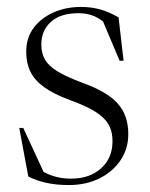

<svg xmlns="http://www.w3.org/2000/svg" viewBox="-20 -523 431 553"><path d="M213 -503Q243.5 -503 269 -495.8Q294.5 -488.5 321.5 -473L336 -348H324.5L272 -472.5L294 -446Q273 -467 252.5 -476Q232 -485 206.5 -485Q154 -485 126.5 -460Q99 -435 99 -394.5Q99 -370.5 109.2 -352Q119.5 -333.5 145.5 -317.5Q171.5 -301.5 219 -284Q254.5 -271 279.5 -256.2Q304.5 -241.5 319.8 -224Q335 -206.5 342.2 -185Q349.5 -163.5 349.5 -136.5Q349.5 -94.5 327 -61.2Q304.5 -28 266 -9Q227.5 10 178 10Q144 10 115.2 4Q86.5 -2 61.5 -14.5L35.5 -154.5H47L111 -16L89.5 -39Q101 -29.5 115.8 -22.8Q130.5 -16 148 -12.2Q165.5 -8.5 185 -8.5Q238 -8.5 271 -38Q304 -67.5 304 -116Q304 -138 297.5 -154.5Q291 -171 276.2 -184.8Q261.5 -198.5 237.8 -210.8Q214 -223 179.5 -235.5Q134 -252.5 106.8 -272.2Q79.5 -292 67.5 -316.8Q55.5 -341.5 55.5 -374Q55.5 -414 77 -442.8Q98.5 -471.5 134.2 -487.2Q170 -503 213 -503Z"/></svg>

Font: Newsreader 60pt Light
Style: Regular
Weight: 300
Designer: Hugues Gentile
Foundry: Production Type
Version: Version 1.003